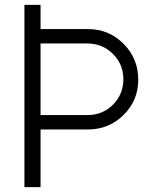

<svg xmlns="http://www.w3.org/2000/svg" viewBox="-20 -766 621 786"><path d="M340 -647Q426 -647 486 -586.5Q546 -526 546 -440Q546 -355 486 -295.5Q426 -236 340 -236H146V0H80V-746H146V-647ZM338 -295Q400 -295 442.5 -337.5Q485 -380 485 -442Q485 -503 442 -545.5Q399 -588 338 -588H146V-295Z"/></svg>

Font: Oakes Grotesk Light
Style: Regular
Weight: 300
Designer: Samuel Oakes
Foundry: Samuel Oakes
Version: Version 1.000;PS 001.000;hotconv 1.0.88;makeotf.lib2.5.64775